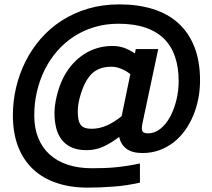

<svg xmlns="http://www.w3.org/2000/svg" viewBox="-20 -710 973 881"><path d="M897.9 -340.8Q897.9 -298.8 890.1 -258.1Q882.3 -217.3 866.9 -180.2Q851.6 -143.1 828.9 -111.6Q806.2 -80.1 776.9 -57.1Q747.6 -34.2 711.7 -21Q675.8 -7.8 633.8 -7.8Q586.4 -7.8 560.1 -27.6Q533.7 -47.4 526.9 -82Q488.8 -52.7 453.4 -36.9Q418 -21 377.9 -21Q336.4 -21 308.1 -33.9Q279.8 -46.9 262.5 -69.8Q245.1 -92.8 237.5 -124Q230 -155.3 230 -191.9Q230 -209 232.9 -230.2Q235.8 -251.5 241.5 -273.9Q247.1 -296.4 255.4 -318.6Q263.7 -340.8 273.9 -359.9Q291.5 -392.6 314.9 -418.2Q338.4 -443.8 366.5 -461.9Q394.5 -480 427 -489.5Q459.5 -499 495.1 -499Q525.4 -499 549.3 -490.5Q573.2 -481.9 599.1 -464.8L603 -484.9H706.1L633.8 -145Q630.9 -129.4 630.9 -120.1Q631.8 -105 640.1 -101.6Q648.4 -98.1 659.2 -98.1Q689.9 -98.1 715.8 -118.9Q741.7 -139.6 760.3 -173.6Q778.8 -207.5 789.3 -250.5Q799.8 -293.5 799.8 -337.9Q799.8 -400.4 783.2 -449.5Q766.6 -498.5 732.7 -532.2Q698.7 -565.9 646.5 -583.5Q594.2 -601.1 522.9 -601.1Q463.9 -601.1 412.4 -585.4Q360.8 -569.8 318.1 -541.7Q275.4 -513.7 241.7 -474.9Q208 -436 184.8 -389.2Q161.6 -342.3 149.4 -289.3Q137.2 -236.3 137.2 -180.2Q137.2 -122.6 155.3 -77.6Q173.3 -32.7 207.3 -1.7Q241.2 29.3 290.3 45.7Q339.4 62 401.9 62Q431.6 62 458.7 61Q485.8 60.1 512.5 57.4Q539.1 54.7 565.9 50.5Q592.8 46.4 622.1 40V127.9Q562.5 141.6 501.7 146.2Q440.9 150.9 381.8 150.9Q303.2 150.9 240 129.6Q176.8 108.4 132.1 66.7Q87.4 24.9 63.2 -37.1Q39.1 -99.1 39.1 -181.2Q39.1 -245.1 53.7 -307.9Q68.4 -370.6 96.7 -427.2Q125 -483.9 166.7 -532Q208.5 -580.1 262.9 -615.2Q317.4 -650.4 383.8 -670.2Q450.2 -689.9 527.8 -689.9Q612.8 -689.9 681.2 -668.7Q749.5 -647.5 797.6 -604.2Q845.7 -561 871.8 -495.4Q897.9 -429.7 897.9 -340.8ZM578.1 -370.1Q533.2 -403.8 490.2 -403.8Q447.8 -403.8 418.2 -385Q388.7 -366.2 368.2 -324.2Q360.8 -308.6 355 -291.7Q349.1 -274.9 345 -258.5Q340.8 -242.2 338.9 -227.1Q336.9 -211.9 336.9 -199.2Q336.9 -175.8 340.3 -160.4Q343.8 -145 351.3 -136Q358.9 -127 370.8 -123Q382.8 -119.1 399.9 -119.1Q419.4 -119.1 437.3 -123.3Q455.1 -127.4 471.9 -135Q488.8 -142.6 505.1 -153.1Q521.5 -163.6 538.1 -176.8Z"/></svg>

Font: Lorenzo Sans
Style: Bold Italic
Weight: 700
Italic angle: -12°
Foundry: Intel Corporation
Version: Version 1.00; ttfautohint (v1.5)